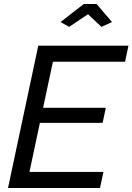

<svg xmlns="http://www.w3.org/2000/svg" viewBox="-20 -938 661 958"><path d="M282 -828 398 -918H462L539 -828L486 -804L419 -867L325 -804ZM171 -710H621L604 -630H244L195 -400H508L492 -325H179L127 -80H496L479 0H20Z"/></svg>

Font: Raleway-v4020 Medium
Style: Italic
Weight: 500
Italic angle: -12°
Designer: Matt McInerney, Pablo Impallari, Rodrigo Fuenzalida
Foundry: Matt McInerney, Pablo Impallari, Rodrigo Fuenzalida
Version: Version 4.020;PS 004.020;hotconv 1.0.88;makeotf.lib2.5.64775